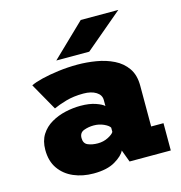

<svg xmlns="http://www.w3.org/2000/svg" viewBox="-107 -810 864 918"><g transform="rotate(-15 325.0 -351.5)"><path d="M245 11Q191 11 146.8 -8Q102.5 -27 76.2 -64.5Q50 -102 50 -157.5Q50 -202 69.5 -232.8Q89 -263.5 121.2 -282.2Q153.5 -301 191.5 -309.5Q229.5 -318 266 -318Q311 -318 341.5 -307.2Q372 -296.5 382 -286V-316Q382 -341 358 -356Q334 -371 295 -371Q246.5 -371 208 -359.8Q169.5 -348.5 146 -337.5L70 -472Q89.5 -482 126.2 -491Q163 -500 209.2 -506Q255.5 -512 304 -512Q349.5 -512 396 -504.2Q442.5 -496.5 481.5 -477.2Q520.5 -458 544.2 -424Q568 -390 568 -337V-135H629V0H425L402.5 -60.5Q392 -36.5 352.2 -12.8Q312.5 11 245 11ZM301.5 -123Q329.5 -123 352.8 -135Q376 -147 382 -158V-179Q376 -190 353.2 -200.5Q330.5 -211 303.5 -211Q277.5 -211 254.8 -202.5Q232 -194 232 -167.5Q232 -140.5 252.8 -131.8Q273.5 -123 301.5 -123ZM374.5 -557H211.5L374.5 -714H560.5Z"/></g></svg>

Font: Trispace ExtraBold
Style: Regular
Weight: 800
Designer: Tyler Finck
Foundry: Etcetera Type Company
Version: Version 1.210; ttfautohint (v1.8.3)